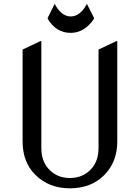

<svg xmlns="http://www.w3.org/2000/svg" viewBox="-20 -971 728 1000"><path d="M97.7 -712.9 190.4 -756.8H195.3V-200.2Q195.3 -134.8 230.5 -94.2Q273.9 -43.9 344.2 -43.9Q414.6 -43.9 458 -94.2Q493.2 -134.8 493.2 -200.2V-712.9L585.9 -756.8H590.8V-234.4Q590.8 -128.9 524.9 -61Q455.6 9.8 344.2 9.8Q234.4 9.8 163.6 -61Q97.7 -126.5 97.7 -234.4ZM228.5 -873V-877.9L264.6 -950.7Q299.8 -885.3 348.6 -885.3Q397.5 -885.3 432.6 -950.7L469.7 -877.9V-873Q419.9 -799.8 347.7 -799.8Q272.5 -799.8 228.5 -873Z"/></svg>

Font: Nova Slim
Style: Book
Weight: 400
Version: Version 2.000